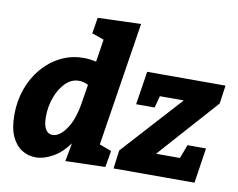

<svg xmlns="http://www.w3.org/2000/svg" viewBox="-84 -895 1268 1021"><g transform="rotate(10 550.0 -384.0)"><path d="M167 14Q127 14 93 -7.5Q59 -29 38.5 -73.5Q18 -118 18 -190Q18 -265 41.5 -330.5Q65 -396 107.5 -445.5Q150 -495 206.5 -523Q263 -551 329 -551Q363 -551 397 -543L416 -665L351 -688L365 -774L598 -782L493 -113L558 -89L543 0L328 6L346 -93Q309 -41 261 -13.5Q213 14 167 14ZM236 -119Q273 -119 308.5 -169Q344 -219 359 -308L376 -414Q351 -427 326 -427Q285 -427 253.5 -395.5Q222 -364 203.5 -314Q185 -264 185 -209Q185 -163 198.5 -141Q212 -119 236 -119ZM1053 -190 1024 0H587L600 -99L892 -421H763L746 -357H646L674 -537H1097L1083 -438L796 -116H925L953 -190Z"/></g></svg>

Font: Bitter ExtraBold
Style: Italic
Weight: 800
Italic angle: -9°
Designer: Sol Matas, and Bitter project Authors
Foundry: Sol Matas
Version: Version 2.001